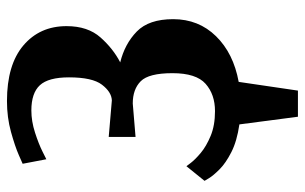

<svg xmlns="http://www.w3.org/2000/svg" viewBox="-182 -518 875 551"><g transform="rotate(-90 255.5 -242.5)"><path d="M196 175 174 7Q126 0 94.5 -16Q63 -32 45 -50Q27 -68 19.5 -80.5Q12 -93 12 -93L54 -145Q54 -145 63.5 -132.5Q73 -120 92 -104Q111 -88 141 -75.5Q171 -63 212 -63Q260 -63 290.5 -90Q321 -117 321 -185Q321 -253 298 -276Q275 -299 234 -299L138 -291V-368L243 -359Q267 -360 288 -387.5Q309 -415 309 -482Q309 -541 286.5 -565.5Q264 -590 214 -590Q183 -590 150.5 -579.5Q118 -569 96 -558Q74 -547 74 -547L61 -615Q61 -615 86 -626Q111 -637 152.5 -648.5Q194 -660 241 -660Q345 -660 400.5 -613Q456 -566 456 -489Q456 -428 423.5 -391.5Q391 -355 352 -335Q405 -322 440.5 -287.5Q476 -253 476 -183Q476 -110 427 -60Q378 -10 296 5L271 175Z"/></g></svg>

Font: Arsenal SC
Style: Bold
Weight: 700
Designer: Andrij Shevchenko
Foundry: Stairsfor
Version: Version 2.001; ttfautohint (v1.8.4.7-5d5b)